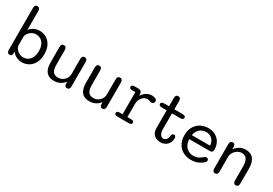

<svg xmlns="http://www.w3.org/2000/svg" viewBox="34 -1688 3735 2626"><g transform="rotate(30 1901.5 -375.5)"><path d="M115 5Q73 5 73 -49.5V-708Q73 -762 115 -762Q135.5 -762 146.2 -748.2Q157 -734.5 157 -708V-411Q182 -445.5 222.8 -466Q263.5 -486.5 311.5 -486.5Q367 -486.5 415.5 -459.2Q464 -432 494.2 -377.2Q524.5 -322.5 524.5 -239Q524.5 -156 494.2 -100.5Q464 -45 415.5 -17.2Q367 10.5 311.5 10.5Q262 10.5 220.5 -10.5Q179 -31.5 154 -67L153.5 -30.5Q146 5 115 5ZM157 -170.5Q161 -137.5 181.2 -111.5Q201.5 -85.5 231 -71Q260.5 -56.5 292.5 -56.5Q331.5 -56.5 364.5 -76.5Q397.5 -96.5 417.8 -137.2Q438 -178 438 -239Q438 -301.5 417.8 -341.2Q397.5 -381 364.5 -400.2Q331.5 -419.5 292.5 -419.5Q260.5 -419.5 230.5 -403.8Q200.5 -388 180.5 -361.2Q160.5 -334.5 157 -300Z M696 -481Q738 -481 738 -427V-205.5Q738 -126 762.8 -90.5Q787.5 -55 844 -55Q883.5 -55 914.2 -74Q945 -93 963.2 -124Q981.5 -155 981.5 -191.5V-427Q981.5 -481 1024 -481Q1066 -481 1066 -427V-45Q1066 9 1024 9Q990.5 9 984 -28.5L983.5 -71.5Q957.5 -35.5 915 -12.2Q872.5 11 818.5 11Q766.5 11 729.5 -9Q692.5 -29 673 -74Q653.5 -119 653.5 -193.5V-427Q653.5 -481 696 -481Z M1254.5 -481Q1296.5 -481 1296.5 -427V-205.5Q1296.5 -126 1321.2 -90.5Q1346 -55 1402.5 -55Q1442 -55 1472.8 -74Q1503.5 -93 1521.8 -124Q1540 -155 1540 -191.5V-427Q1540 -481 1582.5 -481Q1624.5 -481 1624.5 -427V-45Q1624.5 9 1582.5 9Q1549 9 1542.5 -28.5L1542 -71.5Q1516 -35.5 1473.5 -12.2Q1431 11 1377 11Q1325 11 1288 -9Q1251 -29 1231.5 -74Q1212 -119 1212 -193.5V-427Q1212 -481 1254.5 -481Z M1937.5 -63H1999Q2020.5 -63 2031 -54.2Q2041.5 -45.5 2041.5 -31.5Q2041.5 -17.5 2031 -8.8Q2020.5 0 1999 0H1812.5Q1791 0 1780.2 -8.8Q1769.5 -17.5 1769.5 -31.5Q1769.5 -45.5 1779.8 -54.2Q1790 -63 1808 -63H1861V-413H1805.5Q1787 -413 1776.2 -421.5Q1765.5 -430 1765.5 -444.5Q1765.5 -459.5 1778.8 -467.8Q1792 -476 1816 -476H1875.5Q1895 -476 1908.8 -466.5Q1922.5 -457 1928 -440L1931 -395.5Q1956.5 -437 1997 -462.2Q2037.5 -487.5 2082.5 -487.5Q2112 -487.5 2137.5 -476.2Q2163 -465 2163 -440.5Q2163 -420.5 2152 -409.8Q2141 -399 2122.5 -399Q2112.5 -399 2104.5 -401Q2096.5 -403 2088 -406.5Q2079.5 -409.5 2071.8 -411.2Q2064 -413 2050 -413Q2024 -413 1998 -395.2Q1972 -377.5 1954.8 -345.5Q1937.5 -313.5 1937.5 -271Z M2281.5 -411.5Q2232.5 -411.5 2232.5 -444Q2232.5 -476 2281.5 -476H2356.5V-605.5Q2356.5 -659 2398.5 -659Q2440.5 -659 2440.5 -605.5V-476H2568.5Q2619.5 -476 2619.5 -444Q2619.5 -411.5 2568.5 -411.5H2440.5V-163.5Q2440.5 -122.5 2451 -98Q2461.5 -73.5 2477.2 -63Q2493 -52.5 2509.5 -52.5Q2534.5 -52.5 2554.2 -75Q2574 -97.5 2577 -141.5Q2580 -155 2587.2 -164.5Q2594.5 -174 2611 -174Q2626.5 -174 2634.5 -164.2Q2642.5 -154.5 2642.5 -134Q2642.5 -87 2622.2 -55Q2602 -23 2570 -6.5Q2538 10 2501.5 10Q2464.5 10 2431.2 -3.5Q2398 -17 2377.2 -50Q2356.5 -83 2356.5 -142.5V-411.5Z M2974 10.5Q2914 10.5 2859.5 -17Q2805 -44.5 2770.8 -100Q2736.5 -155.5 2736.5 -239Q2736.5 -302.5 2757 -349.2Q2777.5 -396 2811.5 -426.8Q2845.5 -457.5 2887.8 -472.5Q2930 -487.5 2974 -487.5Q3039.5 -487.5 3088.5 -459.8Q3137.5 -432 3164.8 -383.5Q3192 -335 3192 -271.5Q3192 -247 3181.2 -236Q3170.5 -225 3146 -225H2820Q2823 -168.5 2845.5 -130.8Q2868 -93 2903 -74Q2938 -55 2977.5 -55Q3030 -55 3061.5 -72.5Q3093 -90 3113 -108.5Q3122 -116.5 3131.5 -121.5Q3141 -126.5 3152.5 -126.5Q3167 -126.5 3176 -117.8Q3185 -109 3185 -94.5Q3185 -83.5 3178.8 -74Q3172.5 -64.5 3161.5 -55.5Q3135 -31 3089 -10.2Q3043 10.5 2974 10.5ZM2824.5 -289.5H3112.5Q3106.5 -354 3070.2 -389.8Q3034 -425.5 2973 -425.5Q2940.5 -425.5 2909.5 -411.2Q2878.5 -397 2855.5 -367Q2832.5 -337 2824.5 -289.5Z M3688 5Q3645.5 5 3645.5 -49.5V-264Q3645.5 -343.5 3620.5 -382.2Q3595.5 -421 3538.5 -421Q3512 -421 3487.5 -409.2Q3463 -397.5 3443.8 -377.5Q3424.5 -357.5 3413.2 -332.5Q3402 -307.5 3402 -281.5V-49.5Q3402 5 3359.5 5Q3317.5 5 3317.5 -49.5V-431Q3317.5 -485 3359.5 -485Q3395 -485 3400.5 -445V-397.5Q3425.5 -435.5 3468 -461.2Q3510.5 -487 3564 -487Q3616.5 -487 3653.5 -465.2Q3690.5 -443.5 3710.2 -397Q3730 -350.5 3730 -276.5V-49.5Q3730 -23 3719 -9Q3708 5 3688 5Z"/></g></svg>

Font: Sono
Style: Regular
Weight: 400
Designer: Tyler Finck
Foundry: Tyler Finck
Version: Version 2.112